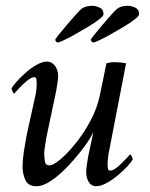

<svg xmlns="http://www.w3.org/2000/svg" viewBox="-20 -638 519 664"><path d="M285 -97Q290 -122 294 -139.5Q298 -157 303 -182Q294 -161 271 -130Q248 -99 219 -67.5Q190 -36 160 -15Q130 6 106 6Q78 6 68 -15Q58 -36 58 -64Q58 -84 62.5 -114Q67 -144 71 -165L104 -315Q105 -320 106 -331.5Q107 -343 107 -347Q107 -348 107 -349Q107 -356 106 -363.5Q105 -371 98 -371Q88 -371 72 -357.5Q56 -344 43.5 -330Q31 -316 29 -314Q27 -314 23.5 -321.5Q20 -329 20 -333Q24 -340 37 -355Q50 -370 68 -386Q86 -402 106 -413.5Q126 -425 143 -425Q159 -425 170 -410.5Q181 -396 181 -374Q181 -368 179 -353Q177 -338 174 -322L140 -161Q139 -154 136 -135Q133 -116 133 -108Q133 -92 135.5 -79Q138 -66 151 -66Q164 -66 189 -87Q214 -108 242.5 -143.5Q271 -179 294 -222.5Q317 -266 326 -312Q332 -342 337 -365Q342 -388 348 -419Q361 -423 378 -423Q386 -423 396.5 -422Q407 -421 416 -419L355 -104Q354 -97 353 -86.5Q352 -76 352 -72Q352 -71 352 -70Q352 -63 353 -55.5Q354 -48 361 -48Q372 -48 387.5 -61.5Q403 -75 416 -89Q429 -103 430 -104Q432 -104 435.5 -97.5Q439 -91 439 -86Q435 -79 421.5 -64Q408 -49 389 -33Q370 -17 349.5 -5.5Q329 6 312 6Q296 6 287 -8.5Q278 -23 278 -45Q278 -51 280 -66Q282 -81 285 -97ZM302 -491Q300 -491 297 -494.5Q294 -498 294 -500Q294 -503 306.5 -518.5Q319 -534 336 -554Q353 -574 367.5 -590Q382 -606 387 -609Q400 -618 423 -618Q433 -618 447 -612Q461 -606 461 -589Q461 -583 446.5 -571.5Q432 -560 409.5 -546.5Q387 -533 364 -520Q341 -507 324 -499Q307 -491 302 -491ZM179 -491Q177 -491 174 -494.5Q171 -498 171 -500Q171 -503 183.5 -518.5Q196 -534 213 -554Q230 -574 244.5 -590Q259 -606 264 -609Q277 -618 300 -618Q310 -618 324 -612Q338 -606 338 -589Q338 -583 323.5 -571.5Q309 -560 286.5 -546.5Q264 -533 241 -520Q218 -507 201 -499Q184 -491 179 -491Z"/></svg>

Font: Amiri
Style: Italic
Weight: 400
Italic angle: 10°
Designer: Khaled Hosny
Version: Version 0.113